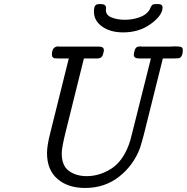

<svg xmlns="http://www.w3.org/2000/svg" viewBox="-20 -912 918 943"><path d="M210.9 -160.2Q210.9 -196.3 226.1 -255.9L317.9 -625H265.1Q253.9 -625 249 -625.5Q244.1 -626 239.5 -630.4Q234.9 -634.8 234.9 -644Q234.9 -670.9 250 -680.2Q256.8 -684.1 266.1 -684.1Q267.1 -684.1 269 -683.6Q271 -683.1 272 -683.1H465.8Q489.7 -683.1 490.2 -666Q490.2 -658.2 486.8 -648.9Q481.9 -625 459 -625H392.1L303.2 -267.1Q283.2 -187 283.2 -159.2Q283.2 -98.1 318.6 -72.5Q354 -46.9 405.8 -46.9Q467.8 -46.9 524.9 -82.5Q582 -118.2 612.8 -201.2Q619.6 -219.2 627 -250L721.2 -625H662.1Q637.2 -625 637.2 -643.1Q637.2 -650.9 641.6 -665Q646 -679.2 655.8 -682.1Q663.6 -684.1 668.9 -684.1Q669.9 -684.1 674.1 -683.6Q678.2 -683.1 679.2 -683.1H810.1Q814.9 -683.1 824.5 -683.6Q834 -684.1 838.9 -684.1H842.8Q860.8 -684.1 869.4 -681.2Q877.9 -678.2 877.9 -666Q877.9 -637.2 863.8 -627.9Q859.9 -625 836.9 -625H779.8L686 -249Q670.9 -193.8 667 -183.1Q634.8 -99.1 564.5 -43.9Q494.1 11.2 397.9 11.2Q314 11.2 262.5 -33Q210.9 -77.1 210.9 -160.2ZM441.4 -855Q441.4 -876 447.3 -884Q453.1 -892.1 469.2 -892.1H475.1Q501 -892.1 501 -872.1Q501 -870.1 500.5 -866.9Q500 -863.8 500 -862.8Q500 -836.9 528.6 -825.9Q557.1 -814.9 593.3 -814.9Q630.4 -814.9 664.8 -826.9Q699.2 -838.9 714.4 -863.8Q716.3 -867.7 718.8 -873.3Q721.2 -878.9 722.7 -881.3Q724.1 -883.8 727.1 -887Q730 -890.1 734.6 -891.1Q739.3 -892.1 747.1 -892.1H756.3Q778.3 -892.1 778.3 -875Q778.3 -836.9 721.2 -794.9Q664.1 -752.9 585 -752.9Q522 -752.9 481.7 -781.5Q441.4 -810.1 441.4 -855Z"/></svg>

Font: CMU Concrete
Style: Italic
Weight: 500
Italic angle: -14.04°
Version: Version 0.7.0